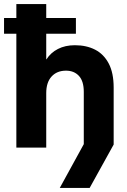

<svg xmlns="http://www.w3.org/2000/svg" viewBox="-28 -731 630 951"><path d="M268 200 387 -17V-276Q387 -329 363 -355Q339 -381 299 -381Q254 -381 227.5 -352Q201 -323 201 -270V0H53V-711H201V-437H202Q223 -470 259 -488.5Q295 -507 343 -507Q400 -507 443 -485Q486 -463 510.5 -416.5Q535 -370 535 -297V-15L416 200ZM-8 -564V-642H348V-564Z"/></svg>

Font: TikTok Sans 24pt
Style: Bold
Weight: 700
Version: Version 4.000